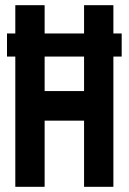

<svg xmlns="http://www.w3.org/2000/svg" viewBox="-20 -720 496 740"><path d="M7 -502V-591H39V-700H152V-591H304V-700H417V-591H449V-502H417V0H304V-255H152V0H39V-502ZM152 -369H304V-502H152Z"/></svg>

Font: Georama Condensed SemiBold
Style: Regular
Weight: 600
Width: 3
Designer: Jean-Baptiste Levee
Foundry: Production Type
Version: Version 1.000